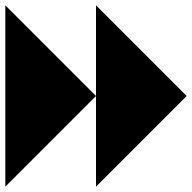

<svg xmlns="http://www.w3.org/2000/svg" viewBox="-20 -700 720 720"><path d="M340 0 680 -340 340 -680ZM0 0 340 -340 0 -680Z"/></svg>

Font: Relief SingleLine Ornament
Style: Regular
Weight: 400
Designer: François Chastanet, Noëlie Dayma, Élisa Garzelli
Foundry: institut supérieur des arts et du design Toulouse / isdaT
Version: Version 1.000